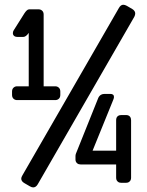

<svg xmlns="http://www.w3.org/2000/svg" viewBox="-20 -777 626 816"><path d="M121.1 19.5Q115.2 19.5 107.4 15.1L84 1.5Q70.3 -6.3 70.3 -17.6Q70.3 -23.9 75.2 -31.7L485.4 -743.2Q493.2 -756.8 503.9 -756.8Q510.7 -756.8 518.6 -752.4L542 -738.8Q554.7 -731 554.7 -719.7Q554.7 -713.4 550.8 -705.6L140.6 5.9Q132.8 19.5 121.1 19.5ZM52.7 -351.6Q44.4 -351.6 38.6 -356.4Q31.2 -362.3 31.2 -373.5V-388.2Q31.2 -399.4 38.6 -405.3Q44.4 -410.2 52.7 -410.2H102.1V-637.2Q90.3 -620.1 79.1 -620.1H53.7Q46.9 -620.1 42.5 -622.6Q34.7 -627 34.7 -636.2Q34.7 -642.6 38.1 -647.9L84 -720.7Q88.4 -727.5 93.5 -732.4Q98.6 -737.3 104 -737.3H144Q152.3 -737.3 158.2 -732.4Q165.5 -726.6 165.5 -715.3V-410.2H214.8Q223.1 -410.2 229 -405.3Q236.3 -399.4 236.3 -388.2V-373.5Q236.3 -362.3 229 -356.4Q223.1 -351.6 214.8 -351.6ZM495.6 0Q486.8 0 481.4 -4.4Q473.6 -10.3 473.6 -21.5V-78.1H322.8Q314 -78.1 308.6 -82.5Q300.8 -88.4 300.8 -99.1V-113.3Q300.8 -119.1 302.7 -124L397.5 -360.4Q401.4 -369.6 409.7 -374.5Q416 -377.9 424.8 -377.9H448.7Q464.4 -377.9 464.4 -364.7Q464.4 -360.4 461.4 -353L373.5 -136.7H473.6V-266.1Q473.6 -278.3 481 -283.7Q486.8 -288.1 495.6 -288.1H515.1Q527.3 -288.1 532.7 -280.8Q537.1 -274.9 537.1 -266.1V-21.5Q537.1 -10.3 529.3 -4.4Q523.9 0 515.1 0Z"/></svg>

Font: Simply Mono
Style: Book
Weight: 400
Designer: Wojciech Kalinowski "wmk69" (wmk69@o2.pl)
Foundry: Wojciech Kalinowski "wmk69" (wmk69@o2.pl)
Version: Version 1.0.0